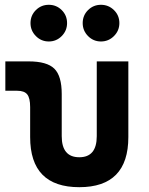

<svg xmlns="http://www.w3.org/2000/svg" viewBox="-20 -775 626 805"><path d="M312.5 9.8Q106.4 9.8 106.4 -200.2V-326.2Q106.4 -363.8 94.2 -379.2Q82 -394.5 51.8 -394.5H2.4V-517.6H100.1Q176.8 -517.6 207.8 -487.1Q238.8 -456.5 238.8 -380.9V-204.1Q238.8 -115.7 312.5 -115.7Q385.7 -115.7 385.7 -204.1V-517.6H518.1V-200.2Q518.1 9.8 312.5 9.8ZM403.3 -601.1Q371.6 -601.1 349.1 -623.8Q326.7 -646.5 326.7 -678.2Q326.7 -710.4 349.1 -732.7Q371.6 -754.9 403.3 -754.9Q435.1 -754.9 457.8 -732.7Q480.5 -710.4 480.5 -678.2Q480.5 -646.5 457.8 -623.8Q435.1 -601.1 403.3 -601.1ZM184.6 -601.1Q152.8 -601.1 130.4 -623.8Q107.9 -646.5 107.9 -678.2Q107.9 -710.4 130.4 -732.7Q152.8 -754.9 184.6 -754.9Q216.3 -754.9 238.8 -732.7Q261.2 -710.4 261.2 -678.2Q261.2 -646.5 238.8 -623.8Q216.3 -601.1 184.6 -601.1Z"/></svg>

Font: Cascadia Mono
Style: Bold
Weight: 700
Monospace: yes
Designer: Aaron Bell
Foundry: Saja Typeworks
Version: Version 2404.023; ttfautohint (v1.8.4)